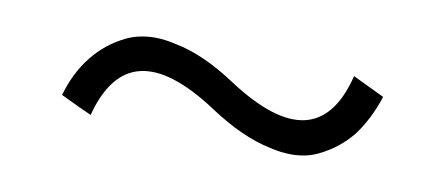

<svg xmlns="http://www.w3.org/2000/svg" viewBox="-30 -489 648 279"><g transform="rotate(10 293.5 -349.5)"><path d="M476.6 -411.1Q488.3 -405.3 523.4 -388.7Q512.7 -355.5 494.1 -330.1Q474.6 -305.7 446.3 -292Q428.7 -283.2 406.2 -283.2Q391.6 -283.2 375 -287.1Q332 -295.9 282.2 -329.1Q143.6 -419.9 109.4 -289.1Q93.8 -295.9 63.5 -310.5Q73.2 -344.7 92.8 -369.1Q112.3 -393.6 140.6 -407.2Q159.2 -416 182.6 -416Q196.3 -416 212.9 -412.1Q254.9 -404.3 304.7 -371.1Q444.3 -280.3 476.6 -411.1Z"/></g></svg>

Font: LeFont
Style: ExtraLight
Weight: 200
Designer: Leryon MEDIA
Version: Version 1.0